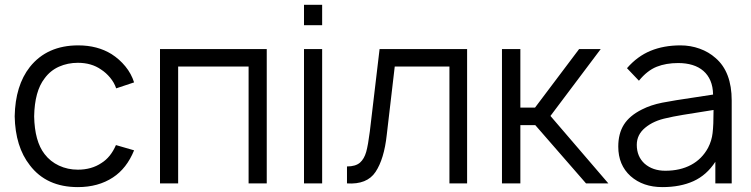

<svg xmlns="http://www.w3.org/2000/svg" viewBox="-20 -768 3146 804"><path d="M466.5 -398Q458.5 -422 441.2 -442.8Q424 -463.5 403 -477Q363 -505 306 -505Q263.5 -505 227 -488.8Q190.5 -472.5 166.5 -439.5Q125 -386 123 -281Q125 -176.5 166.5 -123Q190.5 -91.5 227 -74.5Q263.5 -57.5 306 -57.5Q363.5 -57.5 405 -85.5Q443.5 -109.5 465.5 -160.5L541.5 -138.5Q510.5 -62.5 453 -25Q391.5 15.5 306 15.5Q174.5 15.5 105 -76Q44 -153.5 41.5 -281Q44 -410 105 -487.5Q177 -578 307.5 -578Q388 -578 447 -541.5Q480 -520.5 505 -490Q530 -459.5 541.5 -423Z M1097 0H1021V-489.5H726V0H650V-562.5H1097Z M1329 -748V-662.5H1253V-748ZM1329 -562.5V0H1253V-562.5Z M1936 -562.5V0H1862V-489.5H1633L1599.5 -203Q1588.5 -102 1552.5 -48Q1517 5.5 1433 0V-71Q1469 -71 1487.5 -87Q1505 -102.5 1513.5 -132Q1521.5 -161 1528.5 -216.5L1569.5 -562.5Z M2159 0H2082V-562.5H2159V-317.5H2220.5L2405 -562.5H2495.5L2285 -282.5L2527.5 0H2434L2221.5 -244H2159Z M2975.5 0V-90.5Q2939 -34.5 2884 -9.5Q2829 15.5 2753.5 15.5Q2672.5 15.5 2620.5 -30.5Q2569 -77 2569 -154Q2569 -208.5 2592.5 -246Q2616 -283.5 2668 -309.5Q2705 -328.5 2753 -338Q2801.5 -347.5 2891 -360.5L2966 -372Q2965.5 -405 2955 -429.8Q2944.5 -454.5 2925.5 -471Q2906.5 -487.5 2879.8 -495.8Q2853 -504 2820 -504Q2769 -504 2730 -488.5Q2690 -472.5 2655.5 -430L2605.5 -482.5Q2649 -532.5 2704.2 -555.2Q2759.5 -578 2829.5 -578Q2871.5 -578 2909.8 -564.2Q2948 -550.5 2976.5 -525Q3044 -467 3044 -347V0ZM2968 -307.5Q2889.5 -295.5 2841 -287.2Q2792.5 -279 2773.5 -274Q2717.5 -263 2681.5 -233Q2646.5 -204 2646.5 -161.5Q2646.5 -112.5 2679.5 -82.5Q2713.5 -53 2766 -53Q2828 -53 2873.8 -77.5Q2919.5 -102 2945 -149Q2960.5 -179 2964 -211Q2966 -227.5 2967 -251.5Q2968 -275.5 2968 -307.5Z"/></svg>

Font: Russisch Sans
Style: Regular
Weight: 400
Designer: Michael Sharanda (font) & Cristiano Sobral (main changes)
Foundry: Michael Sharanda
Version: Version 2.00;October 25, 2020;FontCreator 13.0.0.2681 64-bit